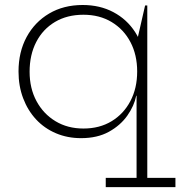

<svg xmlns="http://www.w3.org/2000/svg" viewBox="-20 -558 743 788"><path d="M584.5 172H700V210H414V172H540.5V-208.5L543 -237.5V-281.5L540.5 -328V-382.5L575.5 -535.5H584.5ZM319.5 -537.5Q390 -537.5 445.2 -508.2Q500.5 -479 534.5 -426.5Q568.5 -374 575 -303.5L543 -264.5Q543 -332.5 515.5 -385Q488 -437.5 438.2 -467.5Q388.5 -497.5 322.5 -497.5Q255.5 -497.5 205.8 -468Q156 -438.5 128.8 -385.8Q101.5 -333 101.5 -263.5Q101.5 -195.5 129.8 -143Q158 -90.5 207.8 -60.5Q257.5 -30.5 322.5 -30.5Q388.5 -30.5 438 -60.5Q487.5 -90.5 515.2 -143.2Q543 -196 543 -264.5L549.5 -165H539Q531 -124 502.8 -83.8Q474.5 -43.5 427 -17.2Q379.5 9 313 9Q257 9 209.8 -11Q162.5 -31 128.2 -67.8Q94 -104.5 75 -154.8Q56 -205 56 -264.5Q56 -344.5 89.2 -406Q122.5 -467.5 181.8 -502.5Q241 -537.5 319.5 -537.5Z"/></svg>

Font: Hepta Slab ExtraLight Light
Style: Regular
Weight: 300
Version: Version 1.100